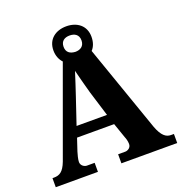

<svg xmlns="http://www.w3.org/2000/svg" viewBox="-152 -1006 1076 1138"><g transform="rotate(-20 386.0 -437.5)"><path d="M6 0H272V-57H223C208 -57 186 -70 186 -93C186 -110 194 -139 199 -155L225 -233H459L492 -138C496 -129 502 -111 502 -92C502 -67 478 -57 466 -57H420V0H772V-57H753C723 -57 697 -76 674 -137L482 -686C500 -705 510 -732 510 -766C510 -837 457 -875 390 -875C323 -875 270 -837 270 -766C270 -732 282 -705 300 -686L97 -128C75 -70 50 -57 15 -57H6ZM390 -714C356 -716 334 -731 334 -766C334 -803 360 -817 390 -817C421 -817 447 -803 447 -766C447 -729 421 -714 390 -714ZM246 -299 301 -462C314 -501 337 -570 349 -609C360 -563 378 -498 389 -458L438 -299Z"/></g></svg>

Font: Noto Serif Gurmukhi ExtraBold
Style: Regular
Weight: 800
Designer: Vaibhav Singh and the Monotype Design Team
Foundry: Monotype Imaging Inc.
Version: Version 2.004